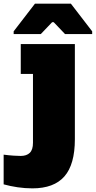

<svg xmlns="http://www.w3.org/2000/svg" viewBox="-110 -798 526 1054"><path d="M4 -556H301V-34Q301 105 243.5 170.5Q186 236 68 236Q27 236 -13.5 230Q-54 224 -90 214V51Q-59 55 -34.5 56.5Q-10 58 4 58Q36 58 53.5 41Q71 24 71 -14V-392H4ZM185 -676H176L114 -611H-35V-626L82 -778H279L396 -626V-611H247Z"/></svg>

Font: Alfa Slab One
Style: Regular
Weight: 400
Designer: JM Sole
Foundry: JM Sole
Version: Version 1.001